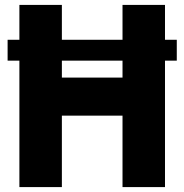

<svg xmlns="http://www.w3.org/2000/svg" viewBox="-20 -762 751 782"><path d="M11 -515V-600H700V-515ZM59 0V-742H232V-446H479V-742H652V0H479V-291H232V0Z"/></svg>

Font: Exo Thin ExtraBold
Style: Regular
Weight: 800
Version: Version 2.000